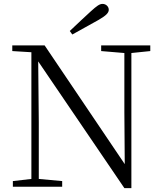

<svg xmlns="http://www.w3.org/2000/svg" viewBox="-20 -958 832 985"><path d="M338 -799 351 -781C396 -806 441 -831 486 -856C524 -878 538 -892 538 -908C538 -924 524 -938 506 -938C491 -938 477 -928 446 -900C412 -869 375 -834 338 -799ZM618 7H654V-686L751 -696V-725H499V-696L618 -686V-383L620 -116L209 -725H43V-696L141 -690V-40L46 -29V0H299V-29L179 -40V-332L176 -643Z"/></svg>

Font: Noto Serif JP Light
Style: Regular
Weight: 300
Designer: Ryoko NISHIZUKA 西塚涼子 (kana & ideographs); Frank Grießhammer (Latin, Greek & Cyrillic); Wenlong ZHANG 张文龙 (bopomofo); San
Foundry: Adobe
Version: Version 2.001;hotconv 1.1.0;makeotfexe 2.6.0